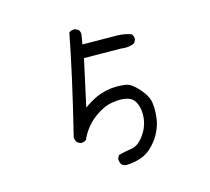

<svg xmlns="http://www.w3.org/2000/svg" viewBox="-117 -926 1235 1128"><g transform="rotate(-15 500.0 -362.5)"><path d="M517 62Q501 61 489 51Q479 36 479 17V14L489 -6Q526 -16 565 -21.5Q604 -27 633 -61Q687 -124 687 -202Q687 -247 667 -281Q645 -318 578 -318Q561 -318 526 -313Q491 -308 445 -279.5Q399 -251 369 -214Q339 -177 325 -142Q314 -132 296 -132H290L271 -142Q261 -155 259 -173Q350 -544 394 -777Q407 -787 425 -787H431L450 -777Q460 -766 460 -748Q460 -744 450 -689Q620 -688 663 -687Q706 -686 745 -672Q756 -660 756 -642V-637L745 -617Q720 -605 689 -605Q677 -605 665 -607L438 -609L376 -325Q415 -353 456 -372Q514 -398 582 -398Q604 -398 635.5 -394Q667 -390 710 -342Q753 -294 759 -251Q762 -230 762 -208Q762 -186 757.5 -152Q753 -118 734.5 -78.5Q716 -39 681.5 -3Q647 33 605 47Q563 61 517 62Z"/></g></svg>

Font: Xiaolai Mono SC
Style: Regular
Weight: 400
Monospace: yes
Designer: LXGW / Nozomi Seto
Version: Version 3.113;September 30, 2024